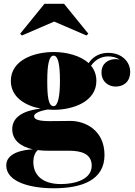

<svg xmlns="http://www.w3.org/2000/svg" viewBox="-20 -748 724 1028"><path d="M270 -632.5 443 -558 453 -567.5 323 -727.5H218L88 -567.5L97.5 -558ZM45.5 -56.5C45.5 0.5 87.5 36.5 156 51.5C104.5 54 13.5 69.5 13.5 137.5C13.5 227 143 260 268 260C420 260 539.5 215.5 539.5 82C539.5 -53.5 433 -100.5 358 -100.5C329.5 -100.5 282 -99.5 247 -99.5C192.5 -99.5 162.5 -106.5 162.5 -126C162.5 -143.5 201 -156 234.5 -161.5C245.5 -160.5 256.5 -160 267 -160C373 -160 496 -204.5 496 -315C496 -347.5 485.5 -374.5 467.5 -396C493 -434 530 -446 560 -446C584 -446 605 -439.5 621 -428.5C613.5 -430.5 606 -431.5 599 -431.5C560 -431.5 523.5 -408.5 523.5 -360C523.5 -312 559 -284.5 599 -284.5C639 -284.5 677 -307 677 -364.5C677 -412.5 637.5 -465 558.5 -465C521.5 -465 481 -450.5 454.5 -410C409 -451.5 334.5 -469.5 267 -469.5C161 -469.5 38 -425.5 38 -315C38 -228.5 113.5 -182.5 197 -166.5C119.5 -157.5 45.5 -129 45.5 -56.5ZM233 -315C233 -404 243 -450 267 -450C291 -450 301 -404 301 -315C301 -236 291 -179.5 267 -179.5C238 -179.5 233 -236 233 -315ZM158.5 119.5C158.5 87.5 169.5 67 182 55.5C199 58 217 59 236.5 59H350C415 59 471 75.5 471 139C471 214 380 237.5 306 237.5C205.5 237.5 158.5 188 158.5 119.5Z"/></svg>

Font: Bodoni* 11pt Fatface
Style: Regular
Weight: 900
Version: Version 2.3